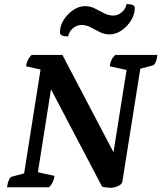

<svg xmlns="http://www.w3.org/2000/svg" viewBox="-20 -907 782 930"><path d="M519.7 2.5Q505.8 2.5 494.1 1Q482.4 -0.5 474.7 -2.5L216.4 -494.6L231.9 -505.5L158.7 -42.2L156.7 -74.2L244 -55.1Q241.7 -38.9 236 -25.9Q230.3 -12.9 218 0H13.8Q17.2 -21.9 23.1 -35.4Q29.1 -48.9 36.1 -50.9L112.5 -71.3L92.1 -37.2L180.5 -596.1L193.6 -566.3L106.1 -585.9Q108.6 -602.6 114.5 -615.4Q120.4 -628.1 132.7 -641H282.2L559.2 -113.5L518.7 -100.2L598 -598.8L599.1 -566.8L511.6 -585.9Q514.1 -602.6 519.5 -615.4Q524.9 -628.1 538.2 -641H742.4Q740 -619.1 733.8 -605.6Q727.7 -592.1 719.7 -590.1L643.2 -569.7L664 -601.6L572.7 -27.7Q571.2 -17.6 560.7 -10.8Q550.2 -4 538.2 -0.8Q526.2 2.5 519.7 2.5ZM310.4 -730.6Q290.1 -730.6 280.2 -735.3Q270.2 -739.9 270.2 -749.6Q270.2 -781.4 288.3 -810.4Q306.4 -839.3 334.4 -858.3Q362.4 -877.3 392 -877.3Q417.8 -877.3 440 -865.8Q462.3 -854.3 483.8 -843Q505.4 -831.7 528.9 -831.7Q550.9 -831.7 569.8 -847.6Q588.7 -863.4 592.7 -887.2Q612.9 -887.2 622.9 -882.8Q632.9 -878.4 632.9 -868.2Q632.9 -837.4 614.7 -808Q596.6 -778.5 568.9 -759.5Q541.1 -740.5 511.1 -740.5Q485.3 -740.5 463 -751.8Q440.8 -763.1 419.3 -774.6Q397.7 -786.1 374.2 -786.1Q352.2 -786.1 333.3 -770.2Q314.4 -754.4 310.4 -730.6Z"/></svg>

Font: Petrona
Style: Italic
Weight: 400
Italic angle: -9°
Designer: Ringo R. Seeber
Foundry: Ringo R. Seeber
Version: Version 2.001; ttfautohint (v1.8.3)